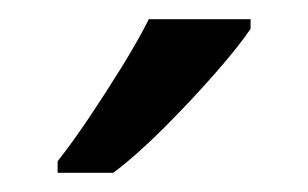

<svg xmlns="http://www.w3.org/2000/svg" viewBox="-20 -786 321 200"><path d="M241 -756Q229 -738 204 -709.5Q179 -681 150.5 -652.5Q122 -624 98 -606H40V-618Q55 -637 72.5 -663Q90 -689 107 -716.5Q124 -744 135 -766H241Z"/></svg>

Font: Noto Sans Mayan Numerals
Style: Regular
Weight: 400
Designer: Monotype Design Team
Foundry: Monotype Imaging Inc.
Version: Version 2.001; ttfautohint (v1.8.4.7-5d5b)